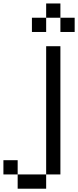

<svg xmlns="http://www.w3.org/2000/svg" viewBox="-20 -1187 457 1123"><path d="M0 -166.7V-250H83.3V-166.7ZM83.3 -166.7H250V-83.3H83.3ZM250 -1000H166.7V-1083.3H250ZM250 -916.7H333.3V-166.7H250ZM250 -1083.3V-1166.7H333.3V-1083.3ZM416.7 -1000H333.3V-1083.3H416.7Z"/></svg>

Font: Galmuri11 Condensed
Style: Regular
Weight: 400
Width: 3
Designer: Lee Minseo (quiple)
Version: Version 2.399;hotconv 1.1.1;makeotfexe 2.6.0 DEVELOPMENT